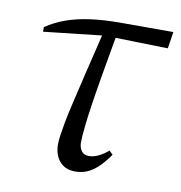

<svg xmlns="http://www.w3.org/2000/svg" viewBox="-60 -508 544 577"><g transform="rotate(10 212.0 -220.0)"><path d="M38 -385V-399Q66 -418 98.5 -429.5Q131 -441 171.5 -446.5Q212 -452 262 -452H424L416 -401L243 -405H218ZM206 12Q175 12 158 -8Q141 -28 141 -60Q141 -70 143 -85Q145 -100 149.5 -125Q154 -150 163 -188Q172 -226 185 -281.5Q198 -337 217 -414L259 -422Q245 -343 235.5 -287.5Q226 -232 220.5 -195Q215 -158 212.5 -135.5Q210 -113 209 -99.5Q208 -86 208 -77Q208 -62 215.5 -51.5Q223 -41 238 -41Q252 -41 267 -48Q282 -55 297 -68L308 -57Q292 -34 276 -18.5Q260 -3 243 4.5Q226 12 206 12Z"/></g></svg>

Font: Source Serif 4 60pt
Style: Italic
Weight: 400
Italic angle: -12°
Version: Version 4.004;hotconv 1.0.116;makeotfexe 2.5.65601